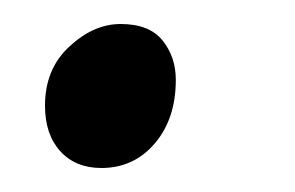

<svg xmlns="http://www.w3.org/2000/svg" viewBox="-20 -129 246 160"><path d="M17.5 -41Q17.5 -71.5 37.8 -90.2Q58 -109 80.5 -109Q104.5 -109 115.5 -95.2Q126.5 -81.5 126.5 -62.5Q126.5 -30 109 -9.5Q91.5 11 64.5 11Q43 11 30.2 -3Q17.5 -17 17.5 -41Z"/></svg>

Font: Merriweather 28pt Light
Style: Italic
Weight: 300
Italic angle: -7.8°
Version: Version 2.101